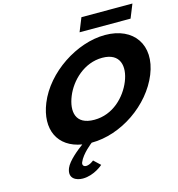

<svg xmlns="http://www.w3.org/2000/svg" viewBox="-177 -1190 1514 1632"><g transform="rotate(-15 580.5 -374.0)"><path d="M690.7 -1038 642.2 -918H1091L1139.5 -1038ZM437.6 -413C487.3 -536 611.8 -659 771.3 -659C931.9 -659 954.8 -536 905.1 -413C855.4 -290 737.5 -167 572.5 -167C403.1 -167 387.9 -290 437.6 -413ZM214.3 -413C127.4 -197.9 208.6 -25.8 417.9 8.7C371.3 42.8 280.4 114.9 257 173C221.8 260 291.1 290 348.3 290C449.5 290 528.1 218 528.1 218L470.7 164C470.7 164 436.6 194 402.5 194C383.8 194 367.4 180 377.5 155C405.8 85 499 15 499 15C759.7 15 1031 -172 1128.4 -413C1225.8 -654 1096.3 -840 844.4 -840C594.7 -840 311.7 -654 214.3 -413Z"/></g></svg>

Font: Hussar
Style: BdWideOblFour
Weight: 700
Foundry: Cannot Into Space Fonts
Version: Version 2.00